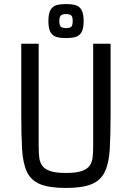

<svg xmlns="http://www.w3.org/2000/svg" viewBox="-20 -916 651 948"><path d="M440 -700H526V-349Q526 -249 522 -180Q518 -111 498 -68.5Q478 -26 433 -7Q388 12 305 12Q223 12 177.5 -7Q132 -26 112.5 -68.5Q93 -111 89 -180Q85 -249 85 -349V-700H171V-193Q171 -164 173.5 -140Q176 -116 188 -98.5Q200 -81 227.5 -71.5Q255 -62 306 -62Q356 -62 383.5 -71.5Q411 -81 423 -98.5Q435 -116 437.5 -140Q440 -164 440 -193ZM306 -896Q332 -896 351.5 -891Q371 -886 382 -868Q393 -850 393 -812Q393 -774 382 -756Q371 -738 351.5 -733Q332 -728 306 -728Q280 -728 260.5 -733Q241 -738 230 -756Q219 -774 219 -812Q219 -850 230 -868Q241 -886 260.5 -891Q280 -896 306 -896ZM306 -847Q293 -847 283 -841.5Q273 -836 273 -812Q273 -787 283 -782Q293 -777 306 -777Q320 -777 329.5 -782Q339 -787 339 -812Q339 -836 329.5 -841.5Q320 -847 306 -847Z"/></svg>

Font: Strait
Style: Regular
Weight: 400
Designer: Eduardo Rodriguez Tunni
Foundry: Eduardo Rodriguez Tunni
Version: Version 1.002; ttfautohint (v1.8.4.7-5d5b);gftools[0.9.23]